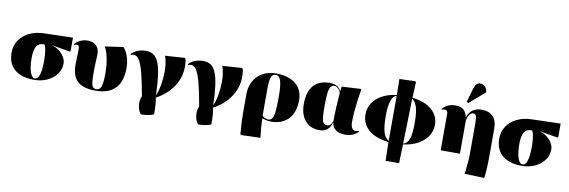

<svg xmlns="http://www.w3.org/2000/svg" viewBox="-66 -1395 6490 2189"><g transform="rotate(10 3178.5 -300.5)"><path d="M334 14Q186 14 106.5 -54Q27 -122 27 -247Q27 -329 68.5 -391Q110 -453 184 -489.5Q258 -526 357 -528L687 -537V-382L678 -374L462 -411V-410Q508 -400 547 -371.5Q586 -343 609.5 -304.5Q633 -266 633 -226Q633 -159 593 -104.5Q553 -50 485.5 -18Q418 14 334 14ZM339 -3Q409 -3 409 -222Q409 -285 402 -332Q395 -379 381 -404H369Q314 -404 288.5 -361.5Q263 -319 263 -227Q263 -125 284 -64Q305 -3 339 -3Z M1044 14Q901 14 835 -47Q769 -108 769 -241Q769 -273 771.5 -320.5Q774 -368 774 -414Q774 -443 767.5 -454Q761 -465 743 -465Q738 -465 729 -462.5Q720 -460 716 -457L711 -465Q737 -497 776 -515Q815 -533 858 -533Q923 -533 959 -498Q995 -463 995 -399Q995 -363 991.5 -310.5Q988 -258 988 -193Q988 -115 993 -74Q998 -33 1012 -18.5Q1026 -4 1052 -4Q1091 -4 1106.5 -48.5Q1122 -93 1122 -204Q1122 -262 1114.5 -319Q1107 -376 1093.5 -423.5Q1080 -471 1062 -501L1271 -531L1280 -523Q1311 -487 1330 -426Q1349 -365 1349 -303Q1349 14 1044 14Z M1601 190Q1569 151 1562 93Q1555 35 1577 -15Q1548 -181 1522 -279.5Q1496 -378 1468 -421.5Q1440 -465 1405 -465Q1389 -465 1371 -457L1366 -465Q1392 -497 1437 -515Q1482 -533 1534 -533Q1586 -533 1622 -509Q1658 -485 1681 -430Q1704 -375 1716.5 -283.5Q1729 -192 1733 -58H1735Q1758 -112 1771 -186.5Q1784 -261 1784 -341Q1784 -391 1776.5 -438Q1769 -485 1756 -516L1982 -531L1991 -523Q2002 -492 2002 -434Q2002 -309 1932 -202Q1862 -95 1735 -27Q1742 -4 1746 48Q1750 100 1750 162Q1743 169 1719 175.5Q1695 182 1663 186Q1631 190 1601 190Z M2264 190Q2232 151 2225 93Q2218 35 2240 -15Q2211 -181 2185 -279.5Q2159 -378 2131 -421.5Q2103 -465 2068 -465Q2052 -465 2034 -457L2029 -465Q2055 -497 2100 -515Q2145 -533 2197 -533Q2249 -533 2285 -509Q2321 -485 2344 -430Q2367 -375 2379.5 -283.5Q2392 -192 2396 -58H2398Q2421 -112 2434 -186.5Q2447 -261 2447 -341Q2447 -391 2439.5 -438Q2432 -485 2419 -516L2645 -531L2654 -523Q2665 -492 2665 -434Q2665 -309 2595 -202Q2525 -95 2398 -27Q2405 -4 2409 48Q2413 100 2413 162Q2406 169 2382 175.5Q2358 182 2326 186Q2294 190 2264 190Z M2768 224 2758 216Q2751 139 2748.5 82Q2746 25 2746 -29V-242Q2746 -331 2782.5 -397.5Q2819 -464 2885.5 -500.5Q2952 -537 3041 -537Q3185 -537 3267.5 -469Q3350 -401 3350 -282Q3350 -142 3277.5 -64Q3205 14 3074 14Q3036 14 3011 5.5Q2986 -3 2975 -7H2974Q2974 92 2990 217ZM3041 -4Q3070 -4 3086 -27.5Q3102 -51 3108.5 -110.5Q3115 -170 3115 -277Q3115 -410 3097.5 -465Q3080 -520 3037 -520Q3000 -520 2985.5 -480.5Q2971 -441 2971 -342V-37Q2977 -26 3000 -15Q3023 -4 3041 -4Z M3636 14Q3530 14 3470 -56.5Q3410 -127 3410 -251Q3410 -391 3474 -464Q3538 -537 3659 -537Q3763 -537 3792 -464H3794L3801 -519L4018 -531L4027 -523Q4015 -459 4006 -389.5Q3997 -320 3992 -257Q3987 -194 3987 -147Q3987 -48 4047 -48Q4062 -48 4081 -56L4086 -48Q4062 -20 4021.5 -3Q3981 14 3936 14Q3866 14 3825 -15.5Q3784 -45 3779 -98H3777Q3758 -39 3724.5 -12.5Q3691 14 3636 14ZM3715 -55Q3735 -55 3749.5 -69Q3764 -83 3777 -114Q3777 -267 3792 -444Q3783 -472 3762 -493Q3741 -514 3721 -514Q3693 -514 3677 -492.5Q3661 -471 3654 -419.5Q3647 -368 3647 -279Q3647 -185 3652 -137Q3657 -89 3672 -72Q3687 -55 3715 -55Z M4441 227 4436 11Q4287 -6 4205 -75.5Q4123 -145 4123 -255Q4123 -329 4161.5 -387.5Q4200 -446 4270.5 -484.5Q4341 -523 4437 -534L4434 -719L4617 -725L4626 -717L4618 -534Q4761 -518 4842.5 -449Q4924 -380 4924 -273Q4924 -200 4883 -140Q4842 -80 4770 -41Q4698 -2 4604 8L4597 227ZM4436 -3 4437 -523Q4397 -518 4375.5 -455Q4354 -392 4354 -279Q4354 -155 4373.5 -90.5Q4393 -26 4436 -3ZM4604 0Q4653 -14 4673 -71.5Q4693 -129 4693 -254Q4693 -332 4685.5 -383.5Q4678 -435 4661.5 -468.5Q4645 -502 4617 -523Z M5576 224 5355 217Q5361 165 5364.5 129Q5368 93 5370.5 64.5Q5373 36 5373.5 8Q5374 -20 5374 -54V-385Q5374 -435 5364.5 -457Q5355 -479 5334 -479Q5305 -479 5283.5 -445Q5262 -411 5262 -364V0H5039V-425Q5039 -465 5005 -465Q4983 -465 4971 -457L4966 -465Q5024 -533 5116 -533Q5239 -533 5254 -417L5255 -418Q5295 -537 5420 -537Q5506 -537 5551.5 -489.5Q5597 -442 5597 -353V-92Q5597 -20 5596 32Q5595 84 5592.5 127Q5590 170 5585 216ZM5255 -585 5235 -596 5284 -765Q5304 -828 5351 -828Q5384 -828 5406.5 -806.5Q5429 -785 5433 -749V-739Z M5980 14Q5832 14 5752.5 -54Q5673 -122 5673 -247Q5673 -329 5714.5 -391Q5756 -453 5830 -489.5Q5904 -526 6003 -528L6333 -537V-382L6324 -374L6108 -411V-410Q6154 -400 6193 -371.5Q6232 -343 6255.5 -304.5Q6279 -266 6279 -226Q6279 -159 6239 -104.5Q6199 -50 6131.5 -18Q6064 14 5980 14ZM5985 -3Q6055 -3 6055 -222Q6055 -285 6048 -332Q6041 -379 6027 -404H6015Q5960 -404 5934.5 -361.5Q5909 -319 5909 -227Q5909 -125 5930 -64Q5951 -3 5985 -3Z"/></g></svg>

Font: Display Black
Style: Regular
Weight: 900
Designer: Latin by Veronika Burian and Jose Scaglione. Greek by Irene Vlachou. Cyrillic by Vera Evstafieva.
Foundry: TypeTogether
Version: Version 3.002